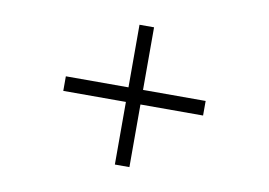

<svg xmlns="http://www.w3.org/2000/svg" viewBox="-68 -705 1135 811"><g transform="rotate(10 500.0 -300.0)"><path d="M799.8 -268.6V-331.1H531.2V-599.6H468.8V-331.1H200.2V-268.6H468.8V0H531.2V-268.6Z"/></g></svg>

Font: FreeUniversal
Style: Regular
Weight: 400
Version: Version 1.001